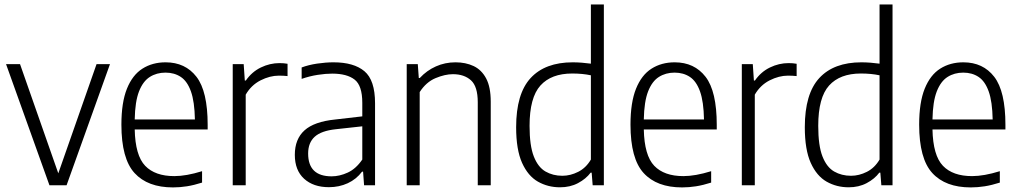

<svg xmlns="http://www.w3.org/2000/svg" viewBox="-20 -828 4552 858"><path d="M201 0 7 -541.5H69.5L240.5 -53.5L411.5 -541.5H471.5L277.5 0Z M753 9.5Q640 9.5 581.2 -54.8Q522.5 -119 522.5 -271Q522.5 -370 547.2 -431.5Q572 -493 616.5 -521.2Q661 -549.5 720 -549.5Q808 -549.5 858 -484.8Q908 -420 908 -270V-249.5H582Q584.5 -133 628.8 -87Q673 -41 759 -41Q812 -41 883 -63V-12Q847 -0.5 815.5 4.5Q784 9.5 753 9.5ZM719.5 -503.5Q680 -503.5 649.5 -484.2Q619 -465 601.2 -419.5Q583.5 -374 582 -294H851Q849.5 -374 833.2 -419.5Q817 -465 788 -484.2Q759 -503.5 719.5 -503.5Z M1020 0V-541.5H1069L1074 -468H1078.5Q1105.5 -507 1145.8 -526.5Q1186 -546 1229 -546Q1248.5 -546 1265 -543V-488Q1255.5 -489 1246.5 -489.5Q1237.5 -490 1226.5 -490Q1186 -490 1144.2 -468.8Q1102.5 -447.5 1078 -405V0Z M1450 8.5Q1380.5 8.5 1339 -29.2Q1297.5 -67 1297.5 -136Q1297.5 -206.5 1340.8 -245.5Q1384 -284.5 1478 -294L1599 -308V-368.5Q1599 -445.5 1564.8 -472.2Q1530.5 -499 1464.5 -499Q1435.5 -499 1399.8 -493.5Q1364 -488 1328 -475.5V-526.5Q1358.5 -538 1397.2 -543.8Q1436 -549.5 1470.5 -549.5Q1561 -549.5 1608.5 -509.8Q1656 -470 1656 -366.5V0H1607L1602.5 -61H1598Q1572.5 -27 1534 -9.2Q1495.5 8.5 1450 8.5ZM1357 -142Q1357 -40 1462 -40Q1497.5 -40 1534 -56.8Q1570.5 -73.5 1599 -115V-263.5L1480.5 -250.5Q1415.5 -243.5 1386.2 -216.8Q1357 -190 1357 -142Z M1797.5 0V-541.5H1847L1851.5 -479.5H1856Q1887 -513 1927.8 -531.2Q1968.5 -549.5 2015.5 -549.5Q2061 -549.5 2096.5 -532.8Q2132 -516 2152.5 -477.5Q2173 -439 2173 -373.5V0H2115V-371Q2115 -441.5 2084.8 -469Q2054.5 -496.5 2004 -496.5Q1968.5 -496.5 1926.2 -478.8Q1884 -461 1855.5 -416.5V0Z M2482.5 9Q2428.5 9 2384 -16.2Q2339.5 -41.5 2313 -100.2Q2286.5 -159 2286.5 -259.5Q2286.5 -409 2351.2 -479.2Q2416 -549.5 2539.5 -549.5Q2559.5 -549.5 2580.8 -547.8Q2602 -546 2620.5 -543.5V-808H2678.5V0H2628.5L2624 -56.5H2619.5Q2598.5 -28.5 2563.2 -9.8Q2528 9 2482.5 9ZM2493 -42.5Q2529 -42.5 2564 -60.2Q2599 -78 2620.5 -115V-491.5Q2583 -499.5 2537 -499.5Q2443.5 -499.5 2395 -445.8Q2346.5 -392 2346.5 -265.5Q2346.5 -177 2365.5 -128.8Q2384.5 -80.5 2417.8 -61.5Q2451 -42.5 2493 -42.5Z M3028 9.5Q2915 9.5 2856.2 -54.8Q2797.5 -119 2797.5 -271Q2797.5 -370 2822.2 -431.5Q2847 -493 2891.5 -521.2Q2936 -549.5 2995 -549.5Q3083 -549.5 3133 -484.8Q3183 -420 3183 -270V-249.5H2857Q2859.5 -133 2903.8 -87Q2948 -41 3034 -41Q3087 -41 3158 -63V-12Q3122 -0.5 3090.5 4.5Q3059 9.5 3028 9.5ZM2994.5 -503.5Q2955 -503.5 2924.5 -484.2Q2894 -465 2876.2 -419.5Q2858.5 -374 2857 -294H3126Q3124.5 -374 3108.2 -419.5Q3092 -465 3063 -484.2Q3034 -503.5 2994.5 -503.5Z M3295 0V-541.5H3344L3349 -468H3353.5Q3380.5 -507 3420.8 -526.5Q3461 -546 3504 -546Q3523.5 -546 3540 -543V-488Q3530.5 -489 3521.5 -489.5Q3512.5 -490 3501.5 -490Q3461 -490 3419.2 -468.8Q3377.5 -447.5 3353 -405V0Z M3772.5 9Q3718.5 9 3674 -16.2Q3629.5 -41.5 3603 -100.2Q3576.5 -159 3576.5 -259.5Q3576.5 -409 3641.2 -479.2Q3706 -549.5 3829.5 -549.5Q3849.5 -549.5 3870.8 -547.8Q3892 -546 3910.5 -543.5V-808H3968.5V0H3918.5L3914 -56.5H3909.5Q3888.5 -28.5 3853.2 -9.8Q3818 9 3772.5 9ZM3783 -42.5Q3819 -42.5 3854 -60.2Q3889 -78 3910.5 -115V-491.5Q3873 -499.5 3827 -499.5Q3733.5 -499.5 3685 -445.8Q3636.5 -392 3636.5 -265.5Q3636.5 -177 3655.5 -128.8Q3674.5 -80.5 3707.8 -61.5Q3741 -42.5 3783 -42.5Z M4318 9.5Q4205 9.5 4146.2 -54.8Q4087.5 -119 4087.5 -271Q4087.5 -370 4112.2 -431.5Q4137 -493 4181.5 -521.2Q4226 -549.5 4285 -549.5Q4373 -549.5 4423 -484.8Q4473 -420 4473 -270V-249.5H4147Q4149.5 -133 4193.8 -87Q4238 -41 4324 -41Q4377 -41 4448 -63V-12Q4412 -0.5 4380.5 4.5Q4349 9.5 4318 9.5ZM4284.5 -503.5Q4245 -503.5 4214.5 -484.2Q4184 -465 4166.2 -419.5Q4148.5 -374 4147 -294H4416Q4414.5 -374 4398.2 -419.5Q4382 -465 4353 -484.2Q4324 -503.5 4284.5 -503.5Z"/></svg>

Font: Encode Sans SmCnd Lt
Style: Regular
Weight: 300
Width: 4
Designer: Multiple Designers
Foundry: Impallari Type
Version: Version 3.002; ttfautohint (v1.8.3) -l 8 -r 50 -G 200 -x 14 